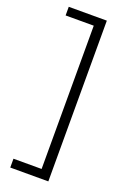

<svg xmlns="http://www.w3.org/2000/svg" viewBox="-166 -768 648 981"><g transform="rotate(20 158.5 -278.0)"><path d="M28 111V159H235V-715H28V-668H181V111Z"/></g></svg>

Font: Noto Sans Gujarati SemiCondensed Light
Style: Regular
Weight: 300
Width: 4
Designer: Jelle Bosma - Monotype Design Team, Universal Thirst
Foundry: Monotype Imaging Inc.
Version: Version 2.106